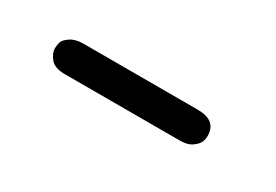

<svg xmlns="http://www.w3.org/2000/svg" viewBox="-10 -129 544 378"><g transform="rotate(30 262.5 60.0)"><path d="M73.2 60.1Q73.2 53.2 75.2 46.6Q77.1 40 88.1 32.5Q99.1 24.9 117.2 24.9H377Q419.9 24.9 419.9 60.1Q419.9 66.9 417.5 73.5Q415 80.1 405 87.6Q395 95.2 377.9 95.2H115.2Q92.3 95.2 82.8 83.7Q73.2 72.3 73.2 60.1Z"/></g></svg>

Font: CMU Typewriter Text
Style: Italic
Weight: 500
Italic angle: -14.04°
Version: Version 0.7.0